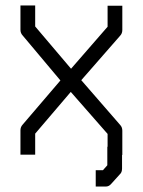

<svg xmlns="http://www.w3.org/2000/svg" viewBox="-20 -618 526 704"><path d="M239.5 -281 109 -128V-51H55V-140Q55 -152.5 63 -161L201.5 -323L63 -488Q55 -496.5 55 -509V-598H109V-521L240.5 -366L374.5 -520V-597H428.5V-508Q428.5 -495.5 420.5 -487L278 -324L420.5 -160Q428.5 -151.5 428.5 -139V-50H427.5V0Q427.5 14 419.5 21L387 57Q379 66 368 66H331V36V6H357.5L373.5 -12V-80H374.5V-127Z"/></svg>

Font: 3270 Nerd Font Mono SemCond
Style: Regular
Weight: 400
Monospace: yes
Version: Version 3.0.1;Nerd Fonts 3.1.1